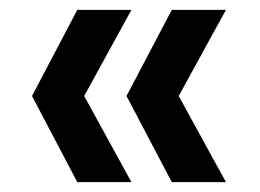

<svg xmlns="http://www.w3.org/2000/svg" viewBox="-20 -490 529 390"><path d="M137 -120 45 -295 137 -470H247L151 -295L247 -120ZM329 -470H439L343 -295L439 -120H329L237 -295Z"/></svg>

Font: Poppins-Tabular Medium
Style: Regular
Weight: 500
Designer: Ninad Kale (Devanagari), Jonny Pinhorn (Latin)
Foundry: Indian Type Foundry
Version: Version 4.004